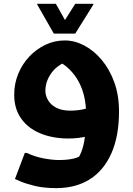

<svg xmlns="http://www.w3.org/2000/svg" viewBox="-20 -725 698 1006"><path d="M274.4 260.7Q209.2 260.7 160.8 248.7Q112.3 236.7 85.3 224.7Q58.4 212.7 58.4 212.7L110 76.3H120.8Q163 96.6 209.3 105Q255.6 113.5 287.6 113.5Q332.4 113.5 364.4 106.2Q396.4 99 424.6 78.2L378.1 120.3Q394.9 99.6 406.9 69Q418.9 38.4 425 -9Q431.1 -56.4 431.1 -128.5Q431.1 -174 421.8 -216.4Q412.6 -258.8 392.8 -296Q373 -333.2 342.7 -362.8Q312.5 -392.5 270.2 -411.1L353.4 -409.8Q287 -392.1 252.4 -346.5Q217.8 -300.8 217.8 -249.1Q217.8 -224 231.9 -199.9Q245.9 -175.7 274.9 -160.5Q303.8 -145.2 349.4 -145.2Q369.8 -145.2 393.2 -148.2Q416.6 -151.1 439.1 -158.2L443 -12.3Q416.8 -5.2 390 -2.2Q363.3 0.7 339.2 0.7Q256.7 0.7 192.2 -25.8Q127.7 -52.2 91 -103.6Q54.4 -155 54.4 -228.9Q54.4 -286.8 75.6 -338.3Q96.8 -389.7 133.7 -428.8Q170.7 -467.8 218.3 -490.5Q265.9 -513.1 319.1 -513.1Q371.2 -513.1 421.6 -486.6Q471.9 -460 513.1 -411Q554.3 -361.9 579 -293.6Q603.6 -225.2 603.6 -141.3Q603.6 -11.3 563.5 78.7Q523.4 168.7 450 214.7Q376.5 260.7 274.4 260.7ZM272.7 -705.1 320.5 -620 374.3 -705.1H469.1V-701.1L374.3 -549.1H261.9L175.1 -701.1V-705.1Z"/></svg>

Font: Kufam
Style: Italic
Weight: 400
Italic angle: -11°
Designer: Artur Schmal
Foundry: Original Type
Version: Version 1.301; ttfautohint (v1.8.3)